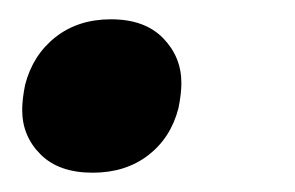

<svg xmlns="http://www.w3.org/2000/svg" viewBox="-20 -167 306 199"><path d="M76 12Q41 12 22 -7Q3 -26 3 -53Q3 -64 6 -79Q14 -110 37.5 -128.5Q61 -147 95 -147Q130 -147 149 -127.5Q168 -108 168 -81Q168 -70 165 -55Q157 -24 133.5 -6Q110 12 76 12Z"/></svg>

Font: IBM Plex Serif SemiBold
Style: Italic
Weight: 600
Italic angle: -14°
Designer: Mike Abbink, Paul van der Laan, Pieter van Rosmalen
Foundry: Bold Monday
Version: Version 2.5